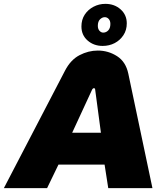

<svg xmlns="http://www.w3.org/2000/svg" viewBox="-61 -975 851 995"><path d="M-41 0 276 -609Q305 -665 351 -689Q397 -713 446 -713Q500 -713 545.5 -684Q591 -655 604 -593L729 0H500L481 -122H242L183 0ZM313 -287H462L432 -512Q432 -515 430 -516.5Q428 -518 425 -518Q423 -518 421 -516.5Q419 -515 417 -512ZM471 -737Q425 -737 393 -765Q361 -793 361 -838Q361 -873 378 -899Q395 -925 423.5 -940Q452 -955 485 -955Q532 -955 564 -926.5Q596 -898 596 -854Q596 -819 578.5 -792.5Q561 -766 533 -751.5Q505 -737 471 -737ZM474 -806Q489 -806 500 -817.5Q511 -829 511 -851Q511 -867 502.5 -876.5Q494 -886 482 -886Q469 -886 457.5 -875Q446 -864 446 -841Q446 -825 454.5 -815.5Q463 -806 474 -806Z"/></svg>

Font: MuseoModerno Thin Black
Style: Italic
Weight: 900
Italic angle: -9°
Version: Version 1.003